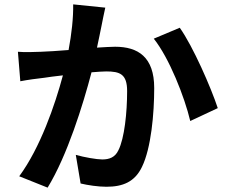

<svg xmlns="http://www.w3.org/2000/svg" viewBox="-20 -821 1040 879"><path d="M62 -584 73 -449C103 -455 154 -462 183 -465C201 -468 232 -472 268 -476C232 -341 164 -144 68 -14L198 38C288 -109 360 -341 399 -490C426 -492 450 -494 466 -494C529 -494 562 -482 562 -404C562 -307 550 -188 522 -133C507 -101 481 -91 448 -91C423 -91 365 -101 327 -112L349 19C382 27 430 34 467 34C542 34 597 12 630 -57C672 -143 686 -301 686 -418C686 -560 612 -607 507 -607C487 -607 458 -605 424 -603C432 -639 439 -675 445 -704C450 -729 456 -760 462 -786L315 -801C316 -739 308 -667 294 -592C244 -588 198 -585 167 -584C131 -583 97 -581 62 -584ZM684 -644C755 -555 825 -377 851 -267L977 -326C946 -420 864 -608 803 -694Z"/></svg>

Font: GenEiGothic-pro-Regular
Style: Bold
Weight: 700
Designer: Ryoko NISHIZUKA (kana & ideographs); Paul D. Hunt (Latin, Greek & Cyrillic); Wenlong ZHANG (bopomofo); Sandoll Communica
Foundry: Adobe Systems Incorporated; o_tamon
Version: Version 1.000.140830